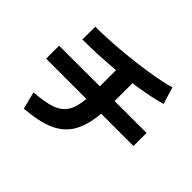

<svg xmlns="http://www.w3.org/2000/svg" viewBox="-166 -953 1196 1196"><g transform="rotate(45 432.0 -355.0)"><path d="M402.8 -299.8H47.9V-414.1L406.2 -414.6V-557.1Q258.8 -543.9 123 -543.9L124 -657.2Q220.2 -657.2 337.4 -667.2Q454.6 -677.2 560.5 -693.8Q666.5 -710.4 730.5 -729.5L764.6 -618.2Q682.1 -592.3 536.1 -571.8V-414.6L817.4 -415V-299.8H532.7Q523.4 -190.4 484.6 -124.3Q445.8 -58.1 370.1 -24.4Q294.4 9.3 169.9 18.6L140.6 -95.7Q237.3 -102.5 290.5 -121.8Q343.8 -141.1 369.9 -182.4Q396 -223.6 402.8 -299.8Z"/></g></svg>

Font: Pretendard GOV
Style: Bold
Weight: 700
Designer: Base glyphs from Inter by Rasmus Andersson; Hangeul glyphs from Noto Sans CJK(Source Han Sans) by Jang Soo-young and Kan
Foundry: Kil Hyung-jin
Version: Version 1.309